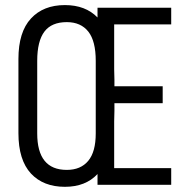

<svg xmlns="http://www.w3.org/2000/svg" viewBox="-20 -720 723 748"><path d="M424.8 -625V-450.2Q425.8 -432.6 425.8 -409.2V-383.8H613.8V-317.9H425.8V-289.1Q425.8 -265.6 424.8 -247.1V-64.9H647V0H359.9V-42Q313.5 7.8 232.9 7.8Q148.9 7.8 100.6 -43.9Q51.8 -96.7 51.8 -201.2V-490.2Q51.8 -595.2 100.6 -647.9Q148.9 -700.2 232.9 -700.2Q313 -700.2 359.9 -651.9V-689.9H647V-625ZM353 -482.9Q353 -560.1 324.2 -596.7Q294.9 -633.8 240.2 -633.8Q181.2 -633.8 153.3 -597.2Q125 -560.1 125 -482.9V-200.2Q125 -58.1 240.2 -58.1Q294.4 -58.1 323.7 -93.3Q353 -128.4 353 -200.2Z"/></svg>

Font: D-DIN Condensed
Style: Regular
Weight: 400
Width: 3
Designer: Charles Nix
Foundry: Datto Inc.
Version: Version 1.00